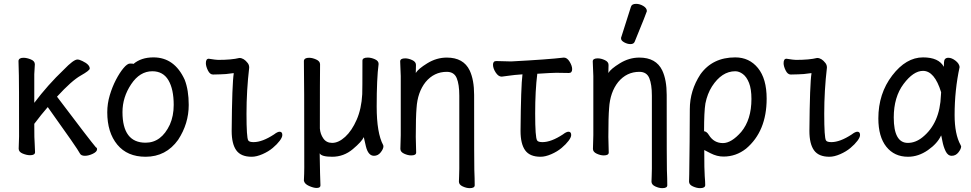

<svg xmlns="http://www.w3.org/2000/svg" viewBox="-20 -790 5040 997"><path d="M421 19Q401 19 395 7Q384 -16 228 -234Q194 -195 158 -147Q158 -60 160 -47Q162 -17 162 0Q162 16 136 16Q119 16 98 7.5Q77 -1 77 -18L79 -81Q79 -378 78 -398Q76 -454 76 -474Q78 -490 102 -490Q119 -490 140 -481.5Q161 -473 161 -456Q161 -446 158 -405V-256Q228 -349 311 -428Q362 -481 382 -481Q392 -481 408 -473Q446 -455 446 -434Q446 -424 399 -397.5Q352 -371 276 -288Q448 -60 478 -25Q484 -23 484 -15Q484 -2 462 8.5Q440 19 421 19Z M736 24Q641 24 589 -39Q537 -102 537 -207Q537 -252 550 -295.5Q563 -339 582 -375.5Q601 -412 621 -436Q641 -460 655 -460Q672 -460 673 -458Q713 -492 777 -492Q886 -492 939 -376Q960 -322 960 -245Q960 -148 905 -64Q842 24 736 24ZM736 -49Q818 -49 862 -143Q882 -188 882 -245Q882 -327 854.5 -373.5Q827 -420 771 -420Q706 -420 661 -352.5Q616 -285 616 -208Q616 -49 736 -49Z M1287 24Q1231 24 1207 -9.5Q1183 -43 1183 -110Q1185 -357 1194 -410H1190Q1150 -404 1124.5 -404Q1099 -404 1086 -403Q1070 -403 1059.5 -424.5Q1049 -446 1049 -462Q1049 -485 1064 -485Q1102 -479 1113 -479Q1183 -479 1223 -489Q1246 -489 1266 -463Q1274 -453 1274 -439Q1260 -320 1260 -199Q1260 -75 1269 -61Q1274 -52 1297 -52Q1342 -52 1403 -92Q1421 -106 1432 -106Q1446 -106 1446 -89Q1446 -77 1432.5 -59Q1419 -41 1396.5 -22Q1374 -3 1343 10.5Q1312 24 1287 24Z M1624 186Q1608 186 1584.5 175.5Q1561 165 1558 148Q1560 110 1560 80Q1560 -397 1558 -474Q1560 -490 1585 -490Q1602 -490 1622 -481Q1642 -472 1642 -456Q1641 -388 1641 -123Q1643 -94 1659 -71Q1675 -48 1705 -48Q1738 -48 1772.5 -79.5Q1807 -111 1832 -168Q1857 -225 1861 -301Q1862 -318 1862 -475Q1862 -491 1890 -491Q1907 -491 1926.5 -482.5Q1946 -474 1946 -458Q1936 -383 1936 -237Q1936 -99 1970 -36L1971 -30Q1971 -17 1957 1Q1943 19 1922 19Q1892 19 1880 -30L1869 -78Q1859 -55 1812 -15.5Q1765 24 1705 24Q1649 24 1640 6Q1642 132 1644 173Q1644 186 1624 186Z M2419 187Q2402 187 2382.5 178Q2363 169 2363 153Q2364 145 2364 125.5Q2364 106 2365 86V-293Q2365 -352 2351.5 -384.5Q2338 -417 2300 -417Q2234 -417 2190 -364Q2148 -311 2143 -229Q2139 -184 2139 -79Q2139 -56 2141 2Q2141 17 2115 17Q2098 17 2078.5 8Q2059 -1 2059 -17Q2059 -44 2061 -88V-395Q2058 -458 2058 -471Q2058 -487 2084 -487Q2101 -487 2120.5 -478Q2140 -469 2140 -453L2139 -411Q2151 -432 2199 -461.5Q2247 -491 2300 -491Q2387 -491 2419 -424Q2442 -375 2442 -297Q2442 71 2443 92Q2445 137 2445 172Q2445 187 2419 187Z M2787 24Q2731 24 2707 -9.5Q2683 -43 2683 -110Q2685 -343 2693 -404Q2649 -401 2623 -397Q2597 -393 2585 -392Q2568 -392 2554 -413.5Q2540 -435 2540 -454Q2540 -473 2557 -473L2634 -471Q2824 -481 2908 -491Q2925 -491 2938 -469.5Q2951 -448 2951 -431Q2951 -411 2934 -411L2869 -412Q2848 -412 2770 -407Q2759 -320 2759 -201Q2759 -75 2769 -61Q2774 -52 2797 -52Q2842 -52 2903 -92Q2921 -106 2932 -106Q2946 -106 2946 -89Q2946 -77 2932.5 -59Q2919 -41 2896.5 -22Q2874 -3 2843 10.5Q2812 24 2787 24Z M3419 187Q3402 187 3382.5 178Q3363 169 3363 153Q3364 145 3364 125.5Q3364 106 3365 86V-293Q3365 -352 3351.5 -384.5Q3338 -417 3300 -417Q3234 -417 3190 -364Q3148 -311 3143 -229Q3139 -184 3139 -79Q3139 -56 3141 2Q3141 17 3115 17Q3098 17 3078.5 8Q3059 -1 3059 -17Q3059 -44 3061 -88V-395Q3058 -458 3058 -471Q3058 -487 3084 -487Q3101 -487 3120.5 -478Q3140 -469 3140 -453L3139 -411Q3151 -432 3199 -461.5Q3247 -491 3300 -491Q3387 -491 3419 -424Q3442 -375 3442 -297Q3442 71 3443 92Q3445 137 3445 172Q3445 187 3419 187ZM3254 -561Q3238 -561 3221.5 -570Q3205 -579 3205 -590Q3205 -598 3207 -600L3256 -754Q3260 -770 3283 -770Q3302 -770 3320.5 -759Q3339 -748 3339 -732Q3339 -728 3276 -574Q3271 -561 3254 -561Z M3615 187Q3598 187 3578 178Q3558 169 3558 153Q3558 141 3559 115Q3560 89 3561 -53.5Q3562 -196 3562 -223Q3562 -320 3617 -404Q3680 -492 3798 -492Q3871 -492 3916 -436.5Q3961 -381 3961 -278Q3961 -108 3854 -18Q3802 23 3737 23Q3703 23 3670 6L3637 -11Q3637 96 3639.5 125Q3642 154 3642 171Q3642 187 3615 187ZM3734 -47Q3778 -47 3829 -105Q3882 -169 3882 -276Q3882 -328 3869.5 -359.5Q3857 -391 3837.5 -405.5Q3818 -420 3798 -420Q3728 -420 3677 -341Q3653 -303 3643 -253Q3636 -210 3636 -109H3633Q3649 -109 3661 -89Q3687 -47 3734 -47Z M4287 24Q4231 24 4207 -9.5Q4183 -43 4183 -110Q4185 -357 4194 -410H4190Q4150 -404 4124.5 -404Q4099 -404 4086 -403Q4070 -403 4059.5 -424.5Q4049 -446 4049 -462Q4049 -485 4064 -485Q4102 -479 4113 -479Q4183 -479 4223 -489Q4246 -489 4266 -463Q4274 -453 4274 -439Q4260 -320 4260 -199Q4260 -75 4269 -61Q4274 -52 4297 -52Q4342 -52 4403 -92Q4421 -106 4432 -106Q4446 -106 4446 -89Q4446 -77 4432.5 -59Q4419 -41 4396.5 -22Q4374 -3 4343 10.5Q4312 24 4287 24Z M4695 24Q4624 24 4582.5 -28Q4541 -80 4541 -175Q4541 -304 4613 -398Q4685 -492 4773 -492Q4855 -492 4881 -443Q4881 -445 4882 -467.5Q4883 -490 4905 -490Q4922 -490 4941.5 -475Q4961 -460 4963 -442Q4937 -322 4937 -193Q4937 -93 4968 -37L4971 -30Q4971 -17 4957 1Q4943 19 4922 19Q4902 19 4890.5 -4.5Q4879 -28 4873.5 -57.5Q4868 -87 4867 -87Q4848 -45 4798.5 -10.5Q4749 24 4695 24ZM4694 -48Q4734 -48 4770 -77Q4861 -150 4866 -296Q4866 -304 4867 -311Q4833 -422 4773 -422Q4723 -422 4672 -354Q4621 -286 4621 -180Q4621 -48 4694 -48Z"/></svg>

Font: LXGW WenKai Mono TC
Style: Bold
Weight: 700
Designer: LXGW / Fontworks Inc.
Foundry: LXGW / Fontworks Inc.
Version: Version 1.330